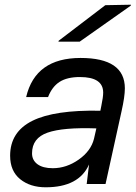

<svg xmlns="http://www.w3.org/2000/svg" viewBox="-20 -781 578 815"><path d="M322 -535Q510 -535 510 -406Q510 -371 496 -309L428 0H348L358 -83Q315 14 174 14Q108 14 65.5 -20.5Q23 -55 23 -120Q23 -221 117 -268Q211 -315 406 -311L410 -331Q418 -369 418 -388Q418 -454 319 -454Q265 -454 233 -433.5Q201 -413 184 -369H91Q130 -535 322 -535ZM116 -130Q116 -101 139 -84Q162 -67 204 -67Q262 -67 314 -103.5Q366 -140 379 -192L389 -236Q248 -241 182 -218Q116 -195 116 -130ZM228 -604 229 -608 427 -759 536 -761 535 -757 318 -604Z"/></svg>

Font: Nacelle
Style: Italic
Weight: 400
Italic angle: -12°
Designer: Sora Sagano
Foundry: Sora Sagano
Version: Version 1.000;FEAKit 1.0